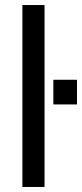

<svg xmlns="http://www.w3.org/2000/svg" viewBox="-20 -743 326 763"><path d="M69 0V-723H157V0ZM192 -328V-426H286V-328Z"/></svg>

Font: Archivo
Style: Regular
Weight: 400
Designer: Hector Gatti
Foundry: Omnibus-Type
Version: Version 2.001